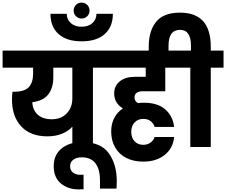

<svg xmlns="http://www.w3.org/2000/svg" viewBox="-37 -1128 1735 1473"><path d="M774 -609H676V0H518V-156Q486 -121 437.5 -101.5Q389 -82 326 -82Q197 -82 126 -158Q55 -234 55 -364Q55 -397 59 -424H69Q151 -424 184 -459.5Q217 -495 217 -564V-609H-17V-740H774ZM518 -609H372V-535Q372 -454 333.5 -404Q295 -354 211 -344Q213 -285 252 -249Q291 -213 360 -213Q432 -213 475 -258Q518 -303 518 -373Z M604 324Q591 325 566 325Q484 325 429.5 279Q375 233 375 147Q375 61 435 11.5Q495 -38 592 -38Q736 -38 797.5 47.5Q859 133 859 263Q859 283 857 319H730V256Q730 170 695 124.5Q660 79 590 79Q552 79 526.5 96.5Q501 114 501 148Q501 179 523 196Q545 213 577 213L604 212Z M650 -1047Q650 -1021 632.5 -1003.5Q615 -986 588 -986Q563 -986 545.5 -1004Q528 -1022 528 -1047Q528 -1072 545.5 -1090Q563 -1108 588 -1108Q615 -1108 632.5 -1090Q650 -1072 650 -1047ZM829 -1022Q829 -923 767 -867Q705 -811 589 -811Q474 -811 412 -867Q350 -923 350 -1022H475Q475 -980 505.5 -951.5Q536 -923 589 -923Q642 -923 672.5 -951.5Q703 -980 703 -1022Z M1057 -428Q1030 -428 1012.5 -416.5Q995 -405 995 -380Q995 -351 1022 -337Q1043 -340 1066 -340Q1172 -340 1230.5 -289Q1289 -238 1299 -154H1149Q1143 -179 1120 -197.5Q1097 -216 1062 -216Q1022 -216 996 -189Q970 -162 970 -117Q970 -71 995.5 -44Q1021 -17 1062 -17Q1095 -17 1118.5 -34.5Q1142 -52 1149 -77H1299Q1291 9 1226.5 60.5Q1162 112 1062 112Q987 112 931.5 83.5Q876 55 846 2.5Q816 -50 816 -120Q816 -178 839.5 -223Q863 -268 906 -296Q839 -337 839 -411Q839 -470 882.5 -504.5Q926 -539 1001 -539H1081V-609H740V-740H1359V-609H1231V-428Z M1678 -740V-609H1580V0H1423V-609H1325V-740H1428V-778Q1428 -899 1344 -899Q1256 -899 1256 -778V-705H1104V-770Q1104 -891 1161 -961Q1218 -1031 1344 -1031Q1580 -1031 1580 -770V-740Z"/></svg>

Font: MSTAGE
Style: Bold
Weight: 700
Designer: Ninad Kale (Devanagari), Jonny Pinhorn (Latin)
Foundry: Indian Type Foundry
Version: 4.004